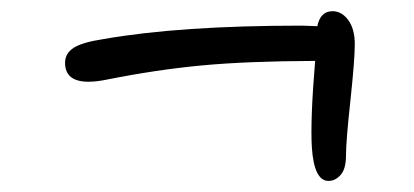

<svg xmlns="http://www.w3.org/2000/svg" viewBox="-20 -539 740 343"><path d="M171.9 -397Q96.2 -381.3 96.2 -426.8Q96.2 -443.4 111.3 -453.4Q126.5 -463.4 165 -469.2Q301.3 -493.2 519 -493.2Q524.4 -493.2 533.7 -492.7Q543 -492.2 546.9 -492.2Q552.2 -519 574.2 -519Q590.3 -519 602.1 -503.2Q613.8 -487.3 613.8 -460Q613.8 -432.1 606 -359.4Q598.1 -286.6 598.1 -261.2Q598.1 -237.3 588.6 -226.6Q579.1 -215.8 566.9 -215.8Q541 -215.8 537.1 -275.9Q534.2 -324.7 543 -430.2Q420.9 -429.7 340.6 -422.1Q260.3 -414.6 171.9 -397Z"/></svg>

Font: Shantell Sans Irregular Bouncy
Style: Regular
Weight: 300
Designer: Stephen Nixon, Anya Danilova, Shantell Martin
Foundry: Arrow Type
Version: Version 1.006;[9816181b4]